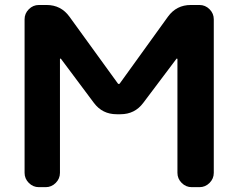

<svg xmlns="http://www.w3.org/2000/svg" viewBox="-20 -775 959 774"><path d="M455.1 -438.5Q456.1 -436.5 459 -436.5Q461.9 -436.5 462.9 -438.5L657.2 -708Q691.4 -754.9 749 -754.9H784.2Q807.6 -754.9 824.7 -737.8Q841.8 -720.7 841.8 -697.3V-78.1Q841.8 -54.7 824.7 -37.6Q807.6 -20.5 784.2 -20.5H752.9Q729.5 -20.5 712.4 -37.6Q695.3 -54.7 695.3 -78.1V-537.1Q695.3 -538.1 693.8 -538.6Q692.4 -539.1 691.4 -538.1L557.6 -360.4Q523.4 -314.5 465.8 -314.5H450.2Q392.6 -314.5 358.4 -360.4L225.6 -538.1Q224.6 -539.1 223.1 -538.6Q221.7 -538.1 221.7 -537.1V-78.1Q221.7 -54.7 204.6 -37.6Q187.5 -20.5 164.1 -20.5H136.7Q113.3 -20.5 96.2 -37.6Q79.1 -54.7 79.1 -78.1V-697.3Q79.1 -720.7 96.2 -737.8Q113.3 -754.9 136.7 -754.9H168Q225.6 -754.9 259.8 -708Z"/></svg>

Font: Gen Jyuu Gothic Bold
Style: Bold
Weight: 700
Designer: [Source Han Sans]
Ryoko NISHIZUKA  (kana & ideographs); Paul D. Hunt (Latin, Greek & Cyrillic); Wenlong ZHANG  (bopomofo
Version: Version 1.002.20150607